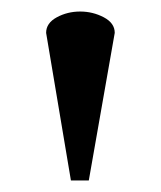

<svg xmlns="http://www.w3.org/2000/svg" viewBox="-20 -731 279 333"><path d="M179 -674 134 -418H103L60 -674Q60 -691 78.5 -701Q97 -711 119 -711Q141 -711 160 -701Q179 -691 179 -674Z"/></svg>

Font: Tiro Devanagari Sanskrit
Style: Regular
Weight: 400
Designer: Devanagari: John Hudson & Fiona Ross. Latin: John Hudson.
Foundry: Tiro Typeworks Ltd.
Version: Version 1.52